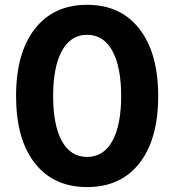

<svg xmlns="http://www.w3.org/2000/svg" viewBox="-20 -757 714 787"><path d="M336.9 9.8Q199.2 9.8 122.6 -88.4Q45.9 -186.5 45.9 -363.3Q45.9 -540 122.8 -638.7Q199.7 -737.3 336.9 -737.3Q474.6 -737.3 551.5 -638.4Q628.4 -539.6 628.4 -363.3Q628.4 -186.5 551.8 -88.4Q475.1 9.8 336.9 9.8ZM336.9 -113.8Q404.3 -113.8 440.4 -178.7Q476.6 -243.7 476.6 -363.3Q476.6 -483.4 440.4 -548.8Q404.3 -614.3 336.9 -614.3Q270 -614.3 233.9 -548.6Q197.8 -482.9 197.8 -363.3Q197.8 -243.7 233.6 -178.7Q269.5 -113.8 336.9 -113.8Z"/></svg>

Font: Inter
Style: Bold
Weight: 700
Designer: Rasmus Andersson
Foundry: rsms
Version: Version 4.001;git-9221beed3